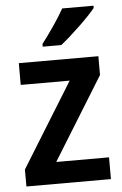

<svg xmlns="http://www.w3.org/2000/svg" viewBox="-54 -805 537 844"><g transform="rotate(-5 214.5 -383.0)"><path d="M391 -756V-766H253C228 -721 186 -661 153 -618V-606H235C282 -643 361 -718 391 -756ZM401 0V-96H168L393 -460V-543H42V-447H258L28 -75V0Z"/></g></svg>

Font: Noto Sans Myanmar SemiCondensed SemiBold
Style: Regular
Weight: 600
Width: 4
Designer: Monotype Design Team
Foundry: Monotype Imaging Inc.
Version: Version 2.107